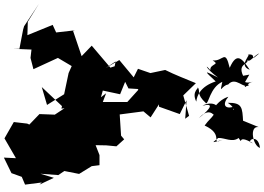

<svg xmlns="http://www.w3.org/2000/svg" viewBox="-236 -1025 1358 988"><g transform="rotate(90 443.0 -531.0)"><path d="M576 -1103C502 -1099 477 -1099 478 -1024C517 -1082 528 -1032 496 -1061C515 -1008 487 -994 447 -1027C446 -1032 454 -987 505 -953C503 -991 463 -949 493 -894C477 -955 507 -938 557 -875C487 -940 566 -959 534 -956C565 -934 562 -929 595 -905C643 -1011 696 -929 669 -997C685 -934 686 -944 659 -975C657 -1007 684 -1047 659 -1080C702 -1107 635 -1065 686 -1153C680 -1110 627 -1179 710 -1190C700 -1153 595 -1133 603 -1183L551 -1056ZM339 -1103C271 -1071 283 -1141 251 -1123C283 -1131 232 -1160 224 -1186C277 -1123 222 -1185 230 -1125C225 -1152 285 -1073 308 -1137C252 -1099 213 -1071 298 -1034C198 -1010 266 -1002 260 -946C279 -978 276 -954 294 -938C330 -919 321 -975 315 -938C269 -902 300 -908 348 -974C311 -901 310 -900 368 -962C394 -883 442 -865 472 -862C417 -835 401 -881 397 -869C420 -886 431 -859 480 -912C487 -925 399 -932 370 -996C442 -980 388 -992 384 -1026C339 -1065 412 -1108 386 -1134C380 -1106 418 -1103 378 -1133C354 -1179 383 -1139 371 -1113L333 -1135ZM545 -825 440 -795 377 -860C355 -807 334 -752 309 -702L325 -626L303 -562L347 -540L258 -466L300 -395L265 -447L290 -442L297 -420L184 -324L238 -272L108 -228L105 -238L116 -141L77 -123L130 7L61 5L-31 -52L84 24L101 29L200 48V83L204 -14L247 -9L305 -24L247 -150L289 -221L325 -205L434 -182L489 -94L397 -67L495 -171L508 -168L495 -267L492 -205L539 -134L536 -55L590 -3L585 8L577 77L661 125L763 66L760 128L840 89L859 36L899 19L888 -67L899 -55L864 -129L843 -60L850 -152L829 -183L844 -259L804 -324L799 -364H747L696 -344L697 -399L702 -451L666 -491L647 -475L538 -468L522 -590L553 -627L486 -670H498L536 -777L465 -812L560 -805ZM551 -330 476 -364 415 -381 434 -470 370 -496 404 -513 408 -578 365 -670 397 -571 372 -534 411 -564 474 -507V-381L429 -398L497 -310L559 -319Z"/></g></svg>

Font: Hussar Lance
Style: ExBd
Weight: 700
Foundry: Cannot Into Space Fonts, PlusOne Fonts
Version: Version 2.270